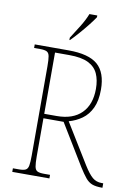

<svg xmlns="http://www.w3.org/2000/svg" viewBox="-100 -995 750 1059"><g transform="rotate(10 275.0 -465.5)"><path d="M45 0V-20H79Q104 -20 116 -26Q128 -32 131.5 -51Q135 -70 135 -108V-606Q135 -645 131.5 -663.5Q128 -682 116 -688Q104 -694 79 -694H45V-714H234Q348 -714 398 -670.5Q448 -627 448 -531Q448 -469 428.5 -428Q409 -387 376 -363.5Q343 -340 303 -329L440 -106Q468 -61 489.5 -43Q511 -25 541 -25H550V0H547Q512 0 491.5 -8Q471 -16 454.5 -36Q438 -56 416 -91L276 -321H163V-108Q163 -70 166.5 -51Q170 -32 182 -26Q194 -20 219 -20H253V0ZM233 -346Q323 -346 371.5 -394.5Q420 -443 420 -531Q420 -580 404 -615.5Q388 -651 349.5 -670Q311 -689 243 -689H163V-346ZM229 -784Q251 -818 275.5 -857.5Q300 -897 313 -931H357V-921Q346 -904 324 -876Q302 -848 277 -819.5Q252 -791 232 -771H229Z"/></g></svg>

Font: Noto Serif Tamil SemiCondensed Thin
Style: Italic
Weight: 100
Width: 4
Italic angle: -12°
Designer: Indian Type Foundry, Tom Grace, and the Monotype Design Team
Foundry: Monotype Imaging Inc.
Version: Version 2.003; ttfautohint (v1.8.4.7-5d5b)